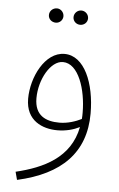

<svg xmlns="http://www.w3.org/2000/svg" viewBox="-53 -549 507 816"><g transform="rotate(5 200.5 -140.5)"><path d="M261 -450C278 -450 292 -463 292 -480C292 -497 278 -511 261 -511C244 -511 230 -497 230 -480C230 -463 244 -450 261 -450ZM157 -450C173 -450 187 -463 187 -480C187 -497 173 -511 157 -511C139 -511 125 -497 125 -480C125 -463 139 -450 157 -450ZM51 230C239 188 338 88 338 -78C338 -207 291 -321 206 -321C122 -321 68 -209 68 -118C68 -24 140 5 203 5C240 5 272 -4 298 -17C272 116 159 168 42 196ZM103 -123C103 -204 150 -286 202 -286C269 -286 304 -177 304 -79C304 -70 304 -61 303 -52C279 -40 245 -28 209 -28C151 -28 103 -49 103 -123Z"/></g></svg>

Font: Noto Sans Arabic UI Cn XLt
Style: Regular
Weight: 200
Width: 3
Designer: Monotype Design Team, Nadine Chahine and Nizar Qandah
Foundry: Monotype Imaging Inc.
Version: Version 2.010